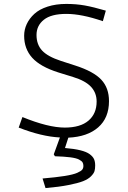

<svg xmlns="http://www.w3.org/2000/svg" viewBox="-20 -688 654 978"><path d="M310.1 -38.1Q389.2 -38.1 430.7 -73.5Q472.2 -108.9 472.2 -170.9Q472.2 -214.8 443.8 -245.6Q415.5 -276.4 352.1 -295.9L277.8 -318.8Q185.1 -348.1 144 -393.8Q103 -439.5 103 -505.9Q103 -537.1 116.2 -565.4Q129.4 -593.8 154.8 -617.2Q180.2 -640.6 222.4 -654.3Q264.6 -668 317.9 -668Q367.7 -668 411.6 -660.2Q455.6 -652.3 519 -633.8L503.9 -580.1Q396 -617.2 317.9 -617.2Q240.7 -617.2 203.4 -587.4Q166 -557.6 166 -509.8Q166 -461.4 194.3 -430.7Q222.7 -399.9 290 -377.9L363.8 -354Q456.5 -324.2 495.8 -282.2Q535.2 -240.2 535.2 -172.9Q535.2 -87.4 480.2 -39.3Q425.3 8.8 328.1 13.2L311 65.9Q358.4 69.8 389.6 77.6Q420.9 85.4 437 97.4Q453.1 109.4 459 122.6Q464.8 135.7 464.8 154.8Q464.8 171.9 461.4 183.6Q458 195.3 443.6 210Q429.2 224.6 403.1 234.9Q377 245.1 328.6 254.6Q280.3 264.2 211.9 270L196.8 221.2Q266.1 215.3 309.8 208.3Q353.5 201.2 373.3 192.4Q393.1 183.6 398.9 176Q404.8 168.5 404.8 157.2Q404.8 146 400.4 138.9Q396 131.8 382.1 124.5Q368.2 117.2 337.9 113.3Q307.6 109.4 259.8 107.9L253.9 98.1L285.2 12.2Q192.4 7.8 75.2 -38.1L94.2 -91.8Q225.6 -38.1 310.1 -38.1Z"/></svg>

Font: IntelOne Mono Light
Style: Regular
Weight: 300
Designer: Fred Shallcrass
Foundry: Frere-Jones Type LLC
Version: Version 1.200;hotconv 1.1.0;makeotfexe 2.6.0;FJTRelease1.2